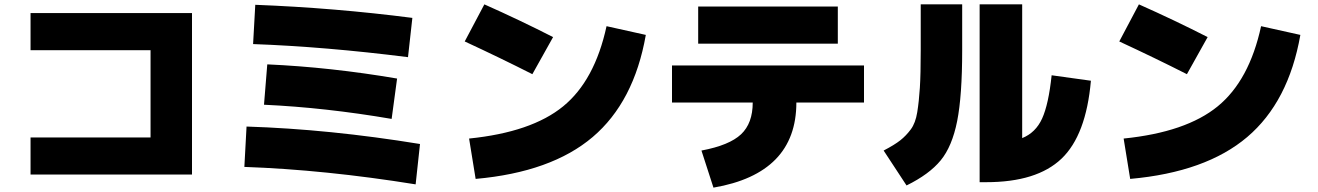

<svg xmlns="http://www.w3.org/2000/svg" viewBox="-20 -790 6040 880"><path d="M860 -730V10H120V-160H670V-560H120V-730Z M1905 -130 1885 55Q1469 -12 1100 -25L1110 -210Q1489 -198 1905 -130ZM1800 -430 1775 -245Q1471 -297 1190 -310L1205 -495Q1495 -482 1800 -430ZM1140 -588 1150 -768Q1513 -754 1870 -708L1850 -528Q1470 -576 1140 -588Z M2515 -620 2420 -450Q2274 -524 2110 -600L2200 -770Q2362 -698 2515 -620ZM2760 -670 2940 -630Q2886 -323 2696.5 -162Q2507 -1 2160 30L2130 -155Q2416 -184 2561 -302.5Q2706 -421 2760 -670Z M3180 -590V-760H3820V-590ZM3940 -490V-320H3630Q3630 5 3250 70L3195 -100Q3323 -124 3376.5 -174.5Q3430 -225 3430 -320H3060V-490Z M4800 -445 4980 -420Q4958 -170 4845 -62.5Q4732 45 4500 45H4470V-770H4665V-157Q4727 -182 4756.5 -247Q4786 -312 4800 -445ZM4030 -100Q4080 -126 4106.5 -147Q4133 -168 4154.5 -197Q4176 -226 4184 -275.5Q4192 -325 4196 -387.5Q4200 -450 4200 -560V-770H4390V-560Q4390 -351 4367 -235Q4344 -119 4291.5 -55Q4239 9 4135 60Z M5515 -620 5420 -450Q5274 -524 5110 -600L5200 -770Q5362 -698 5515 -620ZM5760 -670 5940 -630Q5886 -323 5696.5 -162Q5507 -1 5160 30L5130 -155Q5416 -184 5561 -302.5Q5706 -421 5760 -670Z"/></svg>

Font: Mplus 1p Black
Style: Regular
Weight: 900
Version: Version 1.061